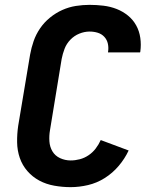

<svg xmlns="http://www.w3.org/2000/svg" viewBox="-20 -763 640 791"><path d="M271 8Q237 8 203.5 2Q170 -4 142 -19Q114 -34 93 -58Q72 -82 61.5 -112.5Q51 -143 50.5 -177Q50 -211 55 -245L104 -538Q109 -566 118.5 -593.5Q128 -621 145 -646Q162 -671 186 -690.5Q210 -710 237 -722Q264 -734 292.5 -738.5Q321 -743 349 -743Q378 -743 406.5 -739.5Q435 -736 460.5 -726Q486 -716 507 -699Q528 -682 541 -658.5Q554 -635 558 -607Q562 -579 558 -550Q558 -549 557.5 -548.5Q557 -548 557 -547H425Q425 -547 425 -547.5Q425 -548 425 -548Q428 -566 424.5 -582.5Q421 -599 410 -611Q399 -623 383 -628Q367 -633 349 -633Q328 -633 307 -624.5Q286 -616 270 -599.5Q254 -583 246 -562Q238 -541 234 -520L186 -227Q182 -204 183.5 -181Q185 -158 196 -139.5Q207 -121 227.5 -111.5Q248 -102 271 -102Q290 -102 309 -107Q328 -112 345 -123.5Q362 -135 374.5 -151.5Q387 -168 395 -186L510 -143Q494 -109 469 -79.5Q444 -50 411.5 -29.5Q379 -9 342.5 -0.5Q306 8 271 8Z"/></svg>

Font: Iosevka SS04 XBd Ex
Style: Italic
Weight: 800
Width: 7
Italic angle: -9°
Monospace: yes
Designer: Belleve Invis
Foundry: Belleve Invis
Version: Version 19.0.0; ttfautohint (v1.8.4)